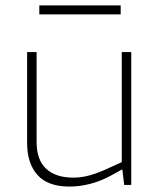

<svg xmlns="http://www.w3.org/2000/svg" viewBox="-20 -682 594 708"><path d="M237 6Q156 6 118 -37Q80 -80 80 -154V-490H115V-158Q115 -92 150.5 -59.5Q186 -27 250 -27Q281 -27 311 -35.5Q341 -44 376 -60L429 -84V-490H464V0H438L430 -66L437 -61L390 -35Q349 -13 310.5 -3.5Q272 6 237 6ZM125 -629V-662H425V-629Z"/></svg>

Font: REM Thin
Style: Regular
Weight: 250
Designer: Octavio Pardo
Foundry: Ashler Design
Version: Version 1.005;gftools[0.9.28]